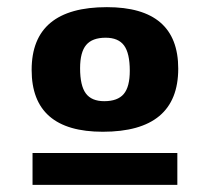

<svg xmlns="http://www.w3.org/2000/svg" viewBox="-20 -740 587 537"><path d="M267.5 -371.5Q68.5 -371.5 68.5 -544.5Q68.5 -720 279 -720Q478.5 -720 478.5 -548Q478.5 -371.5 267.5 -371.5ZM271.5 -457Q309 -457 326 -477Q343 -497 343 -542Q343 -591 327 -612.8Q311 -634.5 275.5 -634.5Q238 -634.5 221 -614.2Q204 -594 204 -549Q204 -500.5 220 -478.8Q236 -457 271.5 -457ZM71 -223V-312H476V-223Z"/></svg>

Font: Newsreader 6pt
Style: Bold
Weight: 700
Designer: Hugues Gentile
Foundry: Production Type
Version: Version 1.003; ttfautohint (v1.8.3)